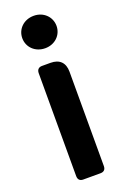

<svg xmlns="http://www.w3.org/2000/svg" viewBox="-151 -832 576 880"><g transform="rotate(-20 136.5 -391.5)"><path d="M69 -528V-26C69 -9 78 0 94 0H178C195 0 204 -9 204 -26V-486C204 -530 180 -554 136 -554H94C78 -554 69 -544 69 -528ZM53 -704C53 -660 88 -625 137 -625C185 -625 220 -660 220 -704C220 -748 185 -783 137 -783C88 -783 53 -748 53 -704Z"/></g></svg>

Font: Arvore Sans SemiBold
Style: Regular
Weight: 600
Designer: Jonny Pinhorn (Latin) Dan Schunck (customization for Arvore)
Version: Version 1.000;Glyphs 3.3 (3305)